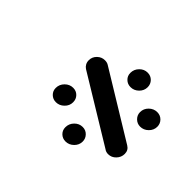

<svg xmlns="http://www.w3.org/2000/svg" viewBox="-71 -616 434 434"><g transform="rotate(45 146.5 -398.5)"><path d="M241.9 -443.3Q241.9 -454.4 250.2 -462.6Q258.5 -470.7 269.6 -470.7Q279.6 -470.7 286.3 -463.9Q293 -457 293 -447.4Q293 -436.3 284.6 -428.1Q276.3 -420 265.2 -420Q255.6 -420 248.7 -426.9Q241.9 -433.7 241.9 -443.3ZM68.5 -347Q68.5 -358.5 76.9 -366.9Q85.2 -375.2 96.3 -375.2Q106.3 -375.2 112.8 -368.5Q119.3 -361.9 119.3 -351.9Q119.3 -340.7 110.9 -332.6Q102.6 -324.4 91.5 -324.4Q81.9 -324.4 75.2 -330.9Q68.5 -337.4 68.5 -347ZM146.7 -299.6Q146.7 -311.1 154.8 -319.4Q163 -327.8 174.1 -327.8Q184.1 -327.8 190.7 -320.9Q197.4 -314.1 197.4 -304.4Q197.4 -293.3 189.1 -285.2Q180.7 -277 169.6 -277Q160 -277 153.3 -283.5Q146.7 -290 146.7 -299.6ZM77 -444.1Q77 -454.8 84.8 -462.4Q92.6 -470 103 -470Q110.4 -470 115.2 -466.7L274.4 -369.6Q284.4 -363.7 284.4 -351.9Q284.4 -341.1 276.7 -333Q268.9 -324.8 258.1 -324.8Q251.1 -324.8 246.3 -328.5L86.7 -425.6Q82.2 -428.5 79.6 -433.3Q77 -438.1 77 -444.1ZM163.7 -490.4Q163.7 -501.9 171.9 -510.2Q180 -518.5 191.1 -518.5Q201.1 -518.5 207.8 -511.7Q214.4 -504.8 214.4 -495.2Q214.4 -484.1 206.1 -475.9Q197.8 -467.8 186.7 -467.8Q177 -467.8 170.4 -474.3Q163.7 -480.7 163.7 -490.4Z"/></g></svg>

Font: 26F Galaxy Sans Medium
Style: Italic
Weight: 500
Italic angle: -5°
Designer: C₂₉H₂₅N₃O₅
Version: Version 1.200